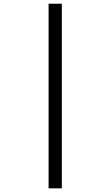

<svg xmlns="http://www.w3.org/2000/svg" viewBox="-20 -780 599 1040"><path d="M314.9 240.2H243.2V-759.8H314.9Z"/></svg>

Font: Droids
Style: b
Weight: 700
Foundry: Ascender Corporation
Version: Version 1.00 build 113